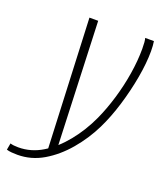

<svg xmlns="http://www.w3.org/2000/svg" viewBox="-195 -572 642 764"><g transform="rotate(20 126.0 -189.5)"><path d="M-31 116Q-43 116 -55.5 115Q-68 114 -77 111L-72 83Q-65 85 -57 86Q-49 87 -38 87Q16 87 63.5 58Q111 29 151.5 -21Q192 -71 220 -132Q241 -178 257.5 -233Q274 -288 283 -344Q292 -400 292 -450Q292 -466 291 -477.5Q290 -489 288 -495H325Q328 -477 328 -453Q328 -403 317 -341Q306 -279 287 -216.5Q268 -154 243 -103Q214 -44 171.5 6Q129 56 78 86Q27 116 -31 116ZM76 56 52 -495H89L110 47Z"/></g></svg>

Font: Alumni Sans Thin ExtraLight
Style: Italic
Weight: 250
Italic angle: -8°
Version: Version 1.016